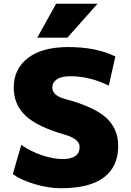

<svg xmlns="http://www.w3.org/2000/svg" viewBox="-20 -990 696 1020"><path d="M558 -535Q457 -585 353 -585Q306 -585 282 -568.5Q258 -552 258 -525Q258 -483 323 -465Q480 -423 544 -364.5Q608 -306 608 -215Q608 -105 532 -47.5Q456 10 303 10Q239 10 165.5 -11.5Q92 -33 48 -65L93 -220Q144 -185 203.5 -165Q263 -145 313 -145Q403 -145 403 -210Q403 -252 323 -275Q177 -317 115 -376Q53 -435 53 -525Q53 -624 128.5 -682Q204 -740 343 -740Q491 -740 593 -690ZM338 -790H178L278 -970H498Z"/></svg>

Font: M PLUS 1p Black
Style: Regular
Weight: 900
Version: Version 1.061